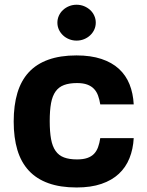

<svg xmlns="http://www.w3.org/2000/svg" viewBox="-20 -789 627 819"><path d="M306.1 -552.6Q367.5 -552.6 412.5 -537.6Q457.4 -522.7 487.2 -495.4Q517 -468 532.5 -429.5Q547.9 -391 550.4 -343.8H407.7Q404.5 -364 398.4 -380.9Q392.4 -397.7 381.2 -409.6Q370 -421.5 352.5 -428.1Q334.9 -434.7 308.6 -434.7Q275.6 -434.7 253.2 -426.3Q230.8 -418 217.2 -399Q203.5 -380 197.8 -349.1Q192.1 -318.2 192.1 -272.7Q192.1 -226.9 197.8 -195.7Q203.5 -164.4 217.2 -145.1Q230.8 -125.7 253.2 -117.4Q275.6 -109 308.6 -109Q334.9 -109 352.3 -115.1Q369.7 -121.1 380.9 -132.6Q392 -144.2 398.3 -161.2Q404.5 -178.3 407.7 -199.9H550.4Q547.9 -153.1 532.3 -114.2Q516.7 -75.3 487 -47.6Q457.4 -19.9 412.6 -4.6Q367.9 10.7 306.8 10.7Q237.2 10.7 186.6 -7.5Q136 -25.6 103 -61.1Q70 -96.6 54.2 -149.1Q38.4 -201.7 38.4 -270.6Q38.4 -339.8 54.2 -392.6Q70 -445.3 102.8 -480.8Q135.7 -516.3 186.3 -534.4Q236.9 -552.6 306.1 -552.6ZM306.5 -768.8Q323.5 -768.8 338.4 -762.8Q353.3 -756.7 364.5 -746.4Q375.7 -736.2 382.1 -722.1Q388.5 -708.1 388.5 -692.5Q388.5 -676.5 382.1 -662.6Q375.7 -648.8 364.5 -638.3Q353.3 -627.8 338.4 -621.8Q323.5 -615.8 306.5 -615.8Q289.8 -615.8 274.9 -621.8Q259.9 -627.8 248.8 -638.3Q237.6 -648.8 231.2 -662.6Q224.8 -676.5 224.8 -692.5Q224.8 -708.1 231.2 -722.1Q237.6 -736.2 248.8 -746.4Q259.9 -756.7 274.9 -762.8Q289.8 -768.8 306.5 -768.8Z"/></svg>

Font: Cannonade
Style: Bold
Weight: 700
Designer: Rasmus Andersson
Foundry: rsms
Version: Version 3.012;git-f93a4a705